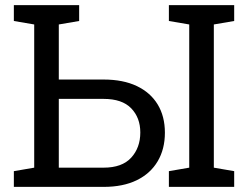

<svg xmlns="http://www.w3.org/2000/svg" viewBox="-20 -731 964 751"><path d="M34.2 0V-61.5L113.8 -75.2V-635.3L34.2 -648.9V-710.9H289.6V-648.9L210 -635.3V-419.9H385.3Q461.4 -419.9 514.9 -394.5Q568.4 -369.1 596.7 -322.5Q625 -275.9 625 -211.9Q625 -147.9 596.7 -100.1Q568.4 -52.2 514.9 -26.1Q461.4 0 385.3 0ZM210 -75.2H385.3Q457.5 -75.2 493.2 -114.3Q528.8 -153.3 528.8 -212.9Q528.8 -270.5 493.2 -307.4Q457.5 -344.2 385.3 -344.2H210ZM640.6 0V-61.5L720.2 -75.2V-635.3L640.6 -648.9V-710.9H896V-648.9L816.4 -635.3V-75.2L896 -61.5V0Z"/></svg>

Font: Roboto Slab LO
Style: Regular
Weight: 400
Designer: Google
Version: Version 2.000